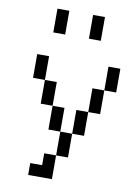

<svg xmlns="http://www.w3.org/2000/svg" viewBox="-95 -935 691 995"><g transform="rotate(10 250.0 -437.5)"><path d="M187.5 -62.5H125V0H250Q250 0 250 -125H187.5ZM250 -125H312.5Q312.5 -125 312.5 -250H250Q250 -250 250 -125ZM250 -250Q250 -250 250 -375H187.5Q187.5 -375 187.5 -250ZM312.5 -250H375Q375 -250 375 -375H312.5Q312.5 -375 312.5 -250ZM187.5 -375Q187.5 -375 187.5 -500H125Q125 -500 125 -375ZM375 -375H437.5Q437.5 -375 437.5 -500H375Q375 -500 375 -375ZM125 -500Q125 -500 125 -625H62.5Q62.5 -625 62.5 -500ZM437.5 -500H500Q500 -500 500 -625H437.5Q437.5 -625 437.5 -500ZM125 -875Q125 -875 125 -750H187.5Q187.5 -750 187.5 -875ZM312.5 -875Q312.5 -875 312.5 -750H375Q375 -750 375 -875Z"/></g></svg>

Font: UnifontExMono
Style: Regular
Weight: 500
Version: Version 15.0.06